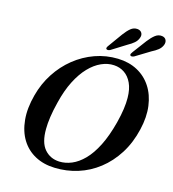

<svg xmlns="http://www.w3.org/2000/svg" viewBox="-131 -1022 1033 1144"><g transform="rotate(15 385.0 -450.5)"><path d="M509.5 -713Q577.5 -711 629.8 -683Q682 -655 714.5 -605.2Q747 -555.5 756 -488.2Q765 -421 746 -341Q725.5 -253.5 682.8 -186.2Q640 -119 581.8 -73.8Q523.5 -28.5 454.5 -6.8Q385.5 15 311 12.5Q242.5 10.5 190 -17.8Q137.5 -46 106 -97Q74.5 -148 67.8 -218.2Q61 -288.5 84 -374Q104 -449.5 144.8 -512.2Q185.5 -575 242.5 -620.8Q299.5 -666.5 367.5 -690.8Q435.5 -715 509.5 -713ZM328 -30.5Q366 -29 404.8 -45Q443.5 -61 480 -98Q516.5 -135 547.5 -196.2Q578.5 -257.5 601.5 -346Q613.5 -393.5 619 -432.2Q624.5 -471 624 -502Q623.5 -556 606.5 -592.5Q589.5 -629 561 -648.2Q532.5 -667.5 496.5 -669.5Q457.5 -672 417.8 -654.2Q378 -636.5 342 -599Q306 -561.5 276.5 -503.8Q247 -446 228 -368Q214.5 -315 208.5 -272.8Q202.5 -230.5 202.5 -198.5Q201.5 -114.5 236.5 -73.8Q271.5 -33 328 -30.5ZM494.5 -858Q514.5 -885 533.2 -900.5Q552 -916 575 -914Q594 -912 602 -898.5Q610 -885 603 -867Q596.5 -848.5 580.8 -834.8Q565 -821 541 -808L451.5 -752Q444.5 -748 437.8 -747.5Q431 -747 427 -750.5Q423.5 -754.5 425.8 -760.2Q428 -766 433 -772.5ZM645 -858Q665.5 -884.5 685 -899.5Q704.5 -914.5 727 -911.5Q745.5 -909 752.5 -895Q759.5 -881 752.5 -863Q745 -844.5 728.8 -831.5Q712.5 -818.5 688.5 -806.5L598.5 -751.5Q591.5 -748 584.8 -747.5Q578 -747 574.5 -751Q571.5 -755.5 574 -761Q576.5 -766.5 581.5 -773Z"/></g></svg>

Font: Fraunces Medium
Style: Italic
Weight: 500
Italic angle: -16°
Version: Version 1.000;[b76b70a41]